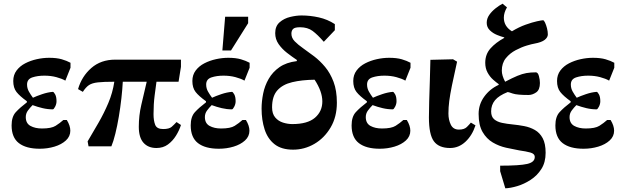

<svg xmlns="http://www.w3.org/2000/svg" viewBox="-20 -795 3393 1043"><path d="M196 13Q122 13 82.5 -17.5Q43 -48 43 -114Q43 -161 66 -186Q89 -211 126 -239V-245Q87 -273 69.5 -295.5Q52 -318 52 -355Q52 -388 70 -412Q88 -436 117 -451Q146 -466 180 -473.5Q214 -481 247 -481Q288 -481 315.5 -473Q343 -465 363 -454V-427L335 -357Q316 -368 286 -376Q256 -384 221 -384Q184 -384 155.5 -374.5Q127 -365 127 -336Q127 -315 137 -297.5Q147 -280 159 -264Q178 -273 209 -283.5Q240 -294 267 -296Q272 -296 279.5 -282.5Q287 -269 287 -245Q287 -230 279.5 -215.5Q272 -201 267 -201Q239 -201 211.5 -207.5Q184 -214 157 -224Q144 -211 132 -195Q120 -179 120 -159Q120 -125 145.5 -111Q171 -97 208 -97Q259 -97 282 -111.5Q305 -126 324 -143H343Q362 -112 362 -85Q362 -54 338 -32Q314 -10 276 1.5Q238 13 196 13Z M830 9Q785 9 759.5 -19.5Q734 -48 734 -106Q734 -167 747.5 -225Q761 -283 777 -351H647Q645 -311 639.5 -261.5Q634 -212 625.5 -161.5Q617 -111 606.5 -68.5Q596 -26 585 0H461L456 -27Q485 -76 515 -128Q545 -180 568.5 -235.5Q592 -291 601 -351Q543 -351 511.5 -347.5Q480 -344 463 -332.5Q446 -321 430 -296L404 -311Q424 -380 476 -425.5Q528 -471 606 -471H963V-432L950 -351H830Q826 -323 820 -276Q814 -229 814 -175Q814 -140 823 -117Q832 -94 866 -94Q899 -94 912.5 -106Q926 -118 939 -132L963 -116Q954 -87 936 -58Q918 -29 892 -10Q866 9 830 9Z M1169 13Q1095 13 1055.5 -17.5Q1016 -48 1016 -114Q1016 -161 1039 -186Q1062 -211 1099 -239V-245Q1060 -273 1042.5 -295.5Q1025 -318 1025 -355Q1025 -388 1043 -412Q1061 -436 1090 -451Q1119 -466 1153 -473.5Q1187 -481 1220 -481Q1261 -481 1288.5 -473Q1316 -465 1336 -454V-427L1308 -357Q1289 -368 1259 -376Q1229 -384 1194 -384Q1157 -384 1128.5 -374.5Q1100 -365 1100 -336Q1100 -315 1110 -297.5Q1120 -280 1132 -264Q1151 -273 1182 -283.5Q1213 -294 1240 -296Q1245 -296 1252.5 -282.5Q1260 -269 1260 -245Q1260 -230 1252.5 -215.5Q1245 -201 1240 -201Q1212 -201 1184.5 -207.5Q1157 -214 1130 -224Q1117 -211 1105 -195Q1093 -179 1093 -159Q1093 -125 1118.5 -111Q1144 -97 1181 -97Q1232 -97 1255 -111.5Q1278 -126 1297 -143H1316Q1335 -112 1335 -85Q1335 -54 1311 -32Q1287 -10 1249 1.5Q1211 13 1169 13ZM1235 -521H1188L1203 -704H1328V-669Z M1572 18Q1509 18 1471.5 -11.5Q1434 -41 1417.5 -92Q1401 -143 1401 -205Q1401 -244 1409.5 -286.5Q1418 -329 1439.5 -366.5Q1461 -404 1498 -430Q1535 -456 1592 -463L1593 -469Q1566 -487 1539 -508Q1512 -529 1493.5 -555.5Q1475 -582 1475 -615Q1475 -653 1499 -674Q1523 -695 1556.5 -703Q1590 -711 1618 -711Q1665 -711 1712 -700.5Q1759 -690 1799 -664V-631L1739 -568Q1705 -607 1678 -627Q1651 -647 1610 -647Q1582 -647 1572.5 -638Q1563 -629 1563 -612Q1563 -589 1581 -570.5Q1599 -552 1627 -532.5Q1655 -513 1686.5 -489Q1718 -465 1746 -431.5Q1774 -398 1792 -350.5Q1810 -303 1810 -237Q1810 -160 1776 -102.5Q1742 -45 1688 -13.5Q1634 18 1572 18ZM1689 -362Q1619 -361 1567 -348.5Q1515 -336 1486.5 -304Q1458 -272 1458 -212Q1458 -177 1475 -157Q1492 -137 1517.5 -129Q1543 -121 1568 -121Q1651 -121 1691 -155.5Q1731 -190 1731 -244Q1731 -298 1689 -362Z M2043 13Q1969 13 1929.5 -17.5Q1890 -48 1890 -114Q1890 -161 1913 -186Q1936 -211 1973 -239V-245Q1934 -273 1916.5 -295.5Q1899 -318 1899 -355Q1899 -388 1917 -412Q1935 -436 1964 -451Q1993 -466 2027 -473.5Q2061 -481 2094 -481Q2135 -481 2162.5 -473Q2190 -465 2210 -454V-427L2182 -357Q2163 -368 2133 -376Q2103 -384 2068 -384Q2031 -384 2002.5 -374.5Q1974 -365 1974 -336Q1974 -315 1984 -297.5Q1994 -280 2006 -264Q2025 -273 2056 -283.5Q2087 -294 2114 -296Q2119 -296 2126.5 -282.5Q2134 -269 2134 -245Q2134 -230 2126.5 -215.5Q2119 -201 2114 -201Q2086 -201 2058.5 -207.5Q2031 -214 2004 -224Q1991 -211 1979 -195Q1967 -179 1967 -159Q1967 -125 1992.5 -111Q2018 -97 2055 -97Q2106 -97 2129 -111.5Q2152 -126 2171 -143H2190Q2209 -112 2209 -85Q2209 -54 2185 -32Q2161 -10 2123 1.5Q2085 13 2043 13Z M2425 9Q2364 9 2337 -27.5Q2310 -64 2310 -157Q2310 -192 2311.5 -244Q2313 -296 2315 -355.5Q2317 -415 2318 -470L2441 -473L2463 -460Q2445 -380 2435 -330.5Q2425 -281 2420.5 -246.5Q2416 -212 2416 -178Q2416 -144 2429 -117.5Q2442 -91 2473 -91Q2502 -91 2516 -105Q2530 -119 2538 -129L2563 -114Q2545 -59 2508.5 -25Q2472 9 2425 9Z M2725 228 2697 135V105Q2803 105 2844 95.5Q2885 86 2885 58Q2885 40 2861 33.5Q2837 27 2801 22Q2768 16 2729.5 7.5Q2691 -1 2657 -21Q2623 -41 2601.5 -78Q2580 -115 2580 -176Q2580 -228 2610.5 -270Q2641 -312 2689 -334V-338Q2676 -347 2658.5 -362.5Q2641 -378 2628.5 -401Q2616 -424 2616 -454Q2616 -500 2644.5 -532Q2673 -564 2719 -589V-592Q2703 -596 2680.5 -605Q2658 -614 2641 -630.5Q2624 -647 2624 -671Q2624 -694 2637.5 -713.5Q2651 -733 2671 -749Q2691 -765 2710 -775L2734 -755Q2717 -726 2717 -699Q2717 -652 2761 -625Q2799 -648 2835.5 -661Q2872 -674 2897.5 -679.5Q2923 -685 2930 -685Q2935 -685 2941 -672Q2947 -659 2951.5 -641.5Q2956 -624 2956 -608Q2956 -592 2939 -578.5Q2922 -565 2883 -558Q2870 -556 2841.5 -547.5Q2813 -539 2781.5 -522.5Q2750 -506 2728 -479Q2706 -452 2706 -411Q2706 -385 2724 -351Q2764 -372 2790.5 -383Q2817 -394 2839.5 -398Q2862 -402 2891 -402Q2902 -402 2907.5 -382Q2913 -362 2913 -344Q2913 -307 2892.5 -293Q2872 -279 2851 -279Q2788 -279 2765 -287Q2742 -295 2738 -295Q2690 -276 2669 -250.5Q2648 -225 2648 -190Q2648 -161 2664.5 -147Q2681 -133 2707.5 -127.5Q2734 -122 2765 -119Q2796 -116 2827.5 -110Q2859 -104 2885.5 -89Q2912 -74 2928 -44.5Q2944 -15 2944 35Q2944 87 2921 123Q2898 159 2862.5 182Q2827 205 2790 216Q2753 227 2725 228Z M3150 13Q3076 13 3036.5 -17.5Q2997 -48 2997 -114Q2997 -161 3020 -186Q3043 -211 3080 -239V-245Q3041 -273 3023.5 -295.5Q3006 -318 3006 -355Q3006 -388 3024 -412Q3042 -436 3071 -451Q3100 -466 3134 -473.5Q3168 -481 3201 -481Q3242 -481 3269.5 -473Q3297 -465 3317 -454V-427L3289 -357Q3270 -368 3240 -376Q3210 -384 3175 -384Q3138 -384 3109.5 -374.5Q3081 -365 3081 -336Q3081 -315 3091 -297.5Q3101 -280 3113 -264Q3132 -273 3163 -283.5Q3194 -294 3221 -296Q3226 -296 3233.5 -282.5Q3241 -269 3241 -245Q3241 -230 3233.5 -215.5Q3226 -201 3221 -201Q3193 -201 3165.5 -207.5Q3138 -214 3111 -224Q3098 -211 3086 -195Q3074 -179 3074 -159Q3074 -125 3099.5 -111Q3125 -97 3162 -97Q3213 -97 3236 -111.5Q3259 -126 3278 -143H3297Q3316 -112 3316 -85Q3316 -54 3292 -32Q3268 -10 3230 1.5Q3192 13 3150 13Z"/></svg>

Font: STIX Two Text
Style: Bold
Weight: 700
Designer: Ross Mills, John Hudson & Paul Hanslow, Tiro Typeworks Ltd; with prior portions MicroPress Inc., and Coen Hoffman.
Foundry: Tiro Typeworks Ltd
Version: Version 2.13 b171